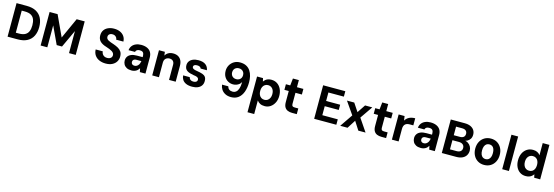

<svg xmlns="http://www.w3.org/2000/svg" viewBox="46 -2186 11171 3872"><g transform="rotate(15 5631.0 -250.0)"><path d="M74 0V-700H285Q407 -700 485.5 -656.5Q564 -613 602.5 -534.5Q641 -456 641 -350Q641 -245 602.5 -166Q564 -87 485.5 -43.5Q407 0 285 0ZM214 -120H278Q361 -120 409 -147.5Q457 -175 477.5 -226.5Q498 -278 498 -350Q498 -422 477.5 -473.5Q457 -525 409 -553Q361 -581 278 -581H214Z M764 0V-700H931L1132 -266L1329 -700H1497V0H1357V-460L1186 -92H1075L904 -458V0Z M2123 12Q2048 12 1988 -14Q1928 -40 1893.5 -90Q1859 -140 1857 -211H2005Q2007 -181 2021.5 -157Q2036 -133 2061.5 -119Q2087 -105 2123 -105Q2153 -105 2175.5 -115Q2198 -125 2211 -143Q2224 -161 2224 -187Q2224 -211 2211 -230.5Q2198 -250 2174.5 -264.5Q2151 -279 2119.5 -291.5Q2088 -304 2051 -316Q1961 -342 1916.5 -388.5Q1872 -435 1872 -510Q1872 -574 1902.5 -619Q1933 -664 1987.5 -688Q2042 -712 2111 -712Q2183 -712 2237 -687.5Q2291 -663 2322.5 -617Q2354 -571 2356 -508H2205Q2205 -531 2192.5 -550.5Q2180 -570 2159 -582Q2138 -594 2110 -594Q2084 -595 2063.5 -586.5Q2043 -578 2031 -561.5Q2019 -545 2019 -520Q2019 -495 2031 -478.5Q2043 -462 2065 -450Q2087 -438 2116 -427.5Q2145 -417 2179 -406Q2232 -388 2276 -363.5Q2320 -339 2346 -300Q2372 -261 2372 -197Q2372 -141 2343.5 -93.5Q2315 -46 2259.5 -17Q2204 12 2123 12Z M2661 12Q2600 12 2560 -9.5Q2520 -31 2500 -67.5Q2480 -104 2480 -147Q2480 -194 2503.5 -230Q2527 -266 2574.5 -286Q2622 -306 2693 -306H2813Q2813 -347 2806.5 -373Q2800 -399 2780 -412Q2760 -425 2722 -425Q2687 -425 2664.5 -410.5Q2642 -396 2636 -368H2501Q2506 -420 2534.5 -458Q2563 -496 2611.5 -517Q2660 -538 2723 -538Q2795 -538 2847 -514.5Q2899 -491 2926 -446Q2953 -401 2953 -335V0H2836L2820 -76Q2809 -57 2793.5 -40.5Q2778 -24 2758.5 -12.5Q2739 -1 2714.5 5.5Q2690 12 2661 12ZM2695 -96Q2718 -96 2737 -105Q2756 -114 2771 -131Q2786 -148 2795 -170Q2804 -192 2808 -218V-222H2709Q2681 -222 2663 -214Q2645 -206 2636.5 -192Q2628 -178 2628 -160Q2628 -139 2636.5 -125Q2645 -111 2660 -103.5Q2675 -96 2695 -96Z M3094 0V-526H3217L3227 -449Q3249 -490 3290.5 -514Q3332 -538 3391 -538Q3452 -538 3495 -513.5Q3538 -489 3561 -442.5Q3584 -396 3584 -329V0H3445V-316Q3445 -365 3418.5 -392.5Q3392 -420 3344 -420Q3314 -420 3288.5 -407Q3263 -394 3248.5 -369Q3234 -344 3234 -308V0Z M3929 12Q3850 12 3799.5 -11Q3749 -34 3724 -73.5Q3699 -113 3696 -162H3835Q3838 -144 3848 -128.5Q3858 -113 3877.5 -103.5Q3897 -94 3927 -94Q3952 -94 3970.5 -101.5Q3989 -109 3998 -122Q4007 -135 4007 -153Q4007 -175 3995 -188Q3983 -201 3960.5 -209Q3938 -217 3904 -220Q3858 -228 3821 -239Q3784 -250 3758 -268Q3732 -286 3719 -313.5Q3706 -341 3706 -380Q3706 -425 3731 -461Q3756 -497 3804 -517.5Q3852 -538 3919 -538Q4016 -538 4069 -497Q4122 -456 4132 -386H4001Q3995 -408 3973.5 -419.5Q3952 -431 3917 -431Q3880 -431 3860.5 -418Q3841 -405 3841 -383Q3841 -368 3849.5 -356Q3858 -344 3880.5 -335Q3903 -326 3942 -320Q4015 -309 4060 -293Q4105 -277 4126.5 -246Q4148 -215 4147 -160Q4147 -106 4120 -67.5Q4093 -29 4044 -8.5Q3995 12 3929 12Z M4741 12Q4667 12 4615.5 -16Q4564 -44 4536 -89Q4508 -134 4502 -185H4632Q4642 -145 4670 -124Q4698 -103 4743 -103Q4785 -103 4815 -127.5Q4845 -152 4861.5 -201Q4878 -250 4880 -322Q4880 -327 4880 -331.5Q4880 -336 4880 -341Q4867 -313 4841.5 -292Q4816 -271 4783 -259Q4750 -247 4714 -247Q4656 -247 4607 -274.5Q4558 -302 4529 -353Q4500 -404 4500 -474Q4500 -539 4530.5 -593Q4561 -647 4615 -679.5Q4669 -712 4739 -712Q4818 -712 4871.5 -683.5Q4925 -655 4957 -606Q4989 -557 5003 -496.5Q5017 -436 5017 -372Q5017 -255 4985 -168.5Q4953 -82 4891.5 -35Q4830 12 4741 12ZM4748 -365Q4781 -365 4807 -378.5Q4833 -392 4848 -417Q4863 -442 4863 -477Q4863 -513 4848 -538.5Q4833 -564 4806.5 -578Q4780 -592 4747 -592Q4715 -592 4689 -578Q4663 -564 4648.5 -538.5Q4634 -513 4634 -479Q4634 -444 4649 -418.5Q4664 -393 4689.5 -379Q4715 -365 4748 -365Z M5142 220V-526H5266L5282 -458Q5297 -480 5318.5 -498.5Q5340 -517 5370 -527.5Q5400 -538 5439 -538Q5512 -538 5565 -502Q5618 -466 5647 -403.5Q5676 -341 5676 -262Q5676 -183 5645 -121Q5614 -59 5561.5 -23.5Q5509 12 5444 12Q5386 12 5346.5 -8Q5307 -28 5282 -64V220ZM5405 -110Q5442 -110 5470.5 -128.5Q5499 -147 5515.5 -181.5Q5532 -216 5532 -262Q5532 -310 5515.5 -344.5Q5499 -379 5470.5 -397.5Q5442 -416 5405 -416Q5368 -416 5339 -397.5Q5310 -379 5294 -344.5Q5278 -310 5278 -263Q5278 -216 5294 -181.5Q5310 -147 5339 -128.5Q5368 -110 5405 -110Z M6014 0Q5961 0 5920.5 -17Q5880 -34 5857.5 -73Q5835 -112 5835 -179V-409H5744V-526H5835L5851 -674H5975V-526H6109V-409H5975V-178Q5975 -145 5989.5 -132Q6004 -119 6039 -119H6112V0Z M6475 0V-700H6938V-587H6615V-410H6908V-301H6615V-113H6938V0Z M7019 0 7200 -265 7019 -526H7171L7284 -356L7397 -526H7548L7368 -265L7548 0H7397L7284 -176L7172 0Z M7879 0Q7826 0 7785.5 -17Q7745 -34 7722.5 -73Q7700 -112 7700 -179V-409H7609V-526H7700L7716 -674H7840V-526H7974V-409H7840V-178Q7840 -145 7854.5 -132Q7869 -119 7904 -119H7977V0Z M8098 0V-526H8222L8235 -435Q8255 -469 8285 -492Q8315 -515 8354 -526.5Q8393 -538 8441 -538V-390H8365Q8339 -390 8316 -384Q8293 -378 8275.5 -363.5Q8258 -349 8248 -324Q8238 -299 8238 -262V0Z M8702 12Q8641 12 8601 -9.5Q8561 -31 8541 -67.5Q8521 -104 8521 -147Q8521 -194 8544.5 -230Q8568 -266 8615.5 -286Q8663 -306 8734 -306H8854Q8854 -347 8847.5 -373Q8841 -399 8821 -412Q8801 -425 8763 -425Q8728 -425 8705.5 -410.5Q8683 -396 8677 -368H8542Q8547 -420 8575.5 -458Q8604 -496 8652.5 -517Q8701 -538 8764 -538Q8836 -538 8888 -514.5Q8940 -491 8967 -446Q8994 -401 8994 -335V0H8877L8861 -76Q8850 -57 8834.5 -40.5Q8819 -24 8799.5 -12.5Q8780 -1 8755.5 5.5Q8731 12 8702 12ZM8736 -96Q8759 -96 8778 -105Q8797 -114 8812 -131Q8827 -148 8836 -170Q8845 -192 8849 -218V-222H8750Q8722 -222 8704 -214Q8686 -206 8677.5 -192Q8669 -178 8669 -160Q8669 -139 8677.5 -125Q8686 -111 8701 -103.5Q8716 -96 8736 -96Z M9140 0V-700H9431Q9504 -700 9554 -677Q9604 -654 9630 -613.5Q9656 -573 9656 -519Q9656 -467 9633 -431Q9610 -395 9572 -375.5Q9534 -356 9490 -353L9506 -364Q9554 -362 9591.5 -338Q9629 -314 9650.5 -275.5Q9672 -237 9672 -191Q9672 -135 9645 -91.5Q9618 -48 9566.5 -24Q9515 0 9441 0ZM9280 -114H9418Q9471 -114 9500.5 -138.5Q9530 -163 9530 -208Q9530 -253 9499.5 -279Q9469 -305 9416 -305H9280ZM9280 -409H9407Q9459 -409 9486 -432.5Q9513 -456 9513 -499Q9513 -541 9486 -564.5Q9459 -588 9406 -588H9280Z M10023 12Q9948 12 9890 -23Q9832 -58 9800 -120.5Q9768 -183 9768 -263Q9768 -344 9800.5 -406Q9833 -468 9891 -503Q9949 -538 10024 -538Q10100 -538 10157 -503Q10214 -468 10246.5 -406Q10279 -344 10279 -263Q10279 -183 10246.5 -120.5Q10214 -58 10156.5 -23Q10099 12 10023 12ZM10023 -109Q10057 -109 10082.5 -126.5Q10108 -144 10122 -178Q10136 -212 10136 -263Q10136 -314 10122.5 -348.5Q10109 -383 10084 -400Q10059 -417 10024 -417Q9990 -417 9964.5 -400Q9939 -383 9924.5 -348.5Q9910 -314 9910 -263Q9910 -212 9924 -178Q9938 -144 9963.5 -126.5Q9989 -109 10023 -109Z M10401 0V-720H10541V0Z M10890 12Q10823 12 10771 -22.5Q10719 -57 10690.5 -118Q10662 -179 10662 -258Q10662 -340 10692 -403Q10722 -466 10776.5 -502Q10831 -538 10903 -538Q10953 -538 10991.5 -520Q11030 -502 11054 -466V-720H11194V0H11069L11054 -69Q11039 -47 11017.5 -28.5Q10996 -10 10965 1Q10934 12 10890 12ZM10931 -110Q10970 -110 10998.5 -128.5Q11027 -147 11042.5 -181.5Q11058 -216 11058 -263Q11058 -310 11042.5 -344.5Q11027 -379 10998.5 -397.5Q10970 -416 10931 -416Q10894 -416 10865 -397.5Q10836 -379 10820 -345Q10804 -311 10804 -264Q10804 -217 10820 -182Q10836 -147 10865 -128.5Q10894 -110 10931 -110Z"/></g></svg>

Font: DM Sans 9pt ExtraBold
Style: Regular
Weight: 800
Version: Version 4.004;gftools[0.9.30]